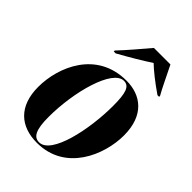

<svg xmlns="http://www.w3.org/2000/svg" viewBox="-222 -875 994 994"><g transform="rotate(45 275.0 -378.0)"><path d="M177 -613V-606H191C251 -639 325 -683 365 -710C394 -682 439 -646 497 -606H509V-613C489 -647 452 -727 432 -766H311C270 -718 221 -659 177 -613ZM230 10C439 10 522 -194 522 -336C522 -485 435 -546 331 -546C113 -546 30 -347 30 -200C30 -59 109 10 230 10ZM236 0C197 0 178 -34 178 -128C178 -312 239 -536 322 -536C362 -536 374 -497 374 -404C374 -232 325 0 236 0Z"/></g></svg>

Font: Noto Serif Display Condensed ExtraBold
Style: Italic
Weight: 800
Width: 3
Italic angle: -12°
Designer: Monotype Design Team
Foundry: Monotype Imaging Inc.
Version: Version 2.009